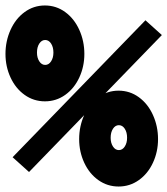

<svg xmlns="http://www.w3.org/2000/svg" viewBox="-25 -665 611 701"><path d="M408 16Q367 16 334 -7.5Q301 -31 282.5 -71Q264 -111 264 -157Q264 -204 282.5 -245Q301 -286 334 -310Q367 -334 408 -334Q449 -334 482 -310Q515 -286 533.5 -245Q552 -204 552 -157Q552 -111 533.5 -71Q515 -31 482 -7.5Q449 16 408 16ZM379 -162Q379 -143 387.5 -130Q396 -117 409 -117Q422 -117 430.5 -130Q439 -143 439 -162Q439 -182 430.5 -195Q422 -208 409 -208Q396 -208 387.5 -195Q379 -182 379 -162ZM566 -537 81 -37 21 -91 506 -591ZM139 -295Q98 -295 65 -318.5Q32 -342 13.5 -382Q-5 -422 -5 -468Q-5 -515 13.5 -556Q32 -597 65 -621Q98 -645 139 -645Q180 -645 213 -621Q246 -597 264.5 -556Q283 -515 283 -468Q283 -422 264.5 -382Q246 -342 213 -318.5Q180 -295 139 -295ZM110 -473Q110 -454 118.5 -441Q127 -428 140 -428Q153 -428 161.5 -441Q170 -454 170 -473Q170 -493 161.5 -506Q153 -519 140 -519Q127 -519 118.5 -506Q110 -493 110 -473Z"/></svg>

Font: FFF_tuoi-tre Text
Style: Regular
Weight: 700
Designer: bBox Type GmbH
Foundry: bBox Type GmbH
Version: Version 1.001